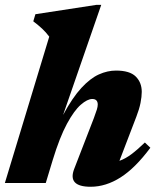

<svg xmlns="http://www.w3.org/2000/svg" viewBox="-26 -734 630 770"><path d="M185.5 -92.5 157.5 0H-6.5L171.5 -587Q158.5 -604.5 143.2 -618.8Q128 -633 107.5 -648.5L116 -677L360.5 -714.5H380L227 -273Q264.5 -342.5 300.2 -381.2Q336 -420 370.5 -435.5Q405 -451 439 -451Q494.5 -451 518.5 -427Q542.5 -403 542.5 -365.5Q542.5 -346.5 537.5 -321.2Q532.5 -296 521 -266.5L453 -89Q477 -97.5 501 -115.5Q525 -133.5 555 -162.5L577 -141.5Q516.5 -60 457.5 -22.5Q398.5 15 337.5 15Q244 15 271.5 -56.5L350.5 -260.5Q359 -283 362.5 -294.8Q366 -306.5 366 -314.5Q366 -337 344 -337Q324.5 -337 298 -314Q271.5 -291 242.5 -237.5Q213.5 -184 185.5 -92.5Z"/></svg>

Font: Newsreader Text ExtraBold
Style: Italic
Weight: 800
Italic angle: -17°
Designer: Hugues Gentile
Foundry: Production Type
Version: Version 1.001